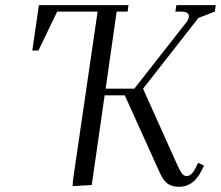

<svg xmlns="http://www.w3.org/2000/svg" viewBox="-20 -722 862 749"><path d="M106 -524.9 131.8 -702.1H481L478 -676.8H435.1L392.1 -376H503.9L708 -636.2Q716.8 -648.4 716.8 -659.2Q716.8 -676.8 685.1 -676.8H664.1L668 -702.1H821.8L817.9 -676.8L753.9 -651.9L538.1 -376L670.9 -80.1Q682.1 -55.2 689.9 -45.2Q697.8 -35.2 708 -35.2Q727.1 -35.2 742.2 -64.9L752.9 -86.9L775.9 -76.2L765.1 -54.2Q733.9 6.8 679.2 6.8Q650.9 6.8 634 -5.4Q617.2 -17.6 603 -48.8L466.8 -350.1H388.2L337.9 0L263.2 3.9L265.1 -22L360.8 -676.8H203.1L129.9 -524.9Z"/></svg>

Font: Dihjauti
Style: Italic
Weight: 400
Italic angle: -9°
Designer: T. Christopher White
Version: Version 3.0.0